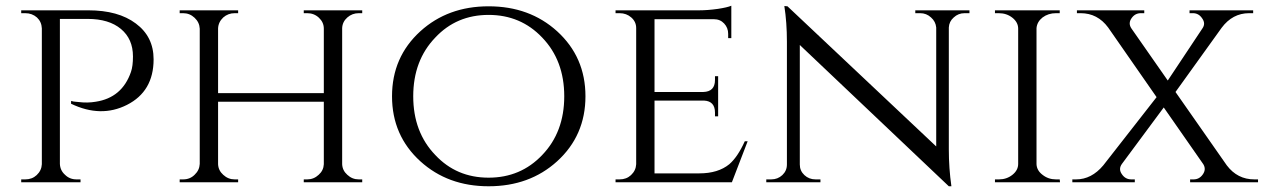

<svg xmlns="http://www.w3.org/2000/svg" viewBox="-20 -636 4410 670"><path d="M288 -600Q393 -600 454 -554Q516 -508 516 -429Q516 -317 423 -270Q332 -224 228 -274V-284L230 -283H232L235 -282L243 -281L254 -280Q285 -276 314 -281Q406 -295 437 -385Q444 -405 444 -439Q444 -500 402 -535Q360 -570 286 -570H189V-64Q190 -41 207 -26Q223 -10 247 -10H261V0H54V-10H68Q92 -10 108 -25Q125 -41 126 -63V-537Q125 -560 109 -575Q92 -590 68 -590H54V-600Z M1040 0V-10H1052Q1075 -10 1092 -26Q1109 -41 1110 -63V-281H741V-63Q742 -41 759 -26Q776 -10 799 -10H811V0H607V-10H619Q643 -10 659 -26Q676 -42 677 -64V-536Q676 -558 659 -574Q642 -590 619 -590H607V-600H811V-590H799Q776 -590 759 -575Q742 -559 741 -537V-311H1110V-536Q1110 -558 1093 -574Q1076 -590 1052 -590H1040V-600H1244V-590H1232Q1209 -590 1192 -575Q1175 -560 1174 -538V-63Q1175 -41 1192 -26Q1209 -10 1232 -10H1244V0Z M1924 -527Q2023 -437 2023 -300Q2023 -163 1924 -73Q1828 14 1685 14Q1543 14 1447 -73Q1348 -163 1348 -300Q1348 -437 1447 -527Q1543 -614 1685 -614Q1828 -614 1924 -527ZM1872 -95Q1949 -175 1949 -300Q1949 -425 1872 -505Q1797 -584 1685 -584Q1573 -584 1499 -505Q1422 -425 1422 -300Q1422 -175 1499 -95Q1573 -16 1685 -16Q1797 -16 1872 -95Z M2534 0H2128V-10H2142Q2166 -10 2182 -25Q2199 -41 2200 -63V-538Q2200 -560 2183 -575Q2166 -590 2142 -590H2128V-600H2420Q2449 -600 2485 -605Q2518 -610 2532 -616V-503H2521V-518Q2521 -539 2507 -554Q2493 -569 2471 -569H2264V-315H2434Q2475 -316 2475 -357V-370H2486V-230H2475V-243Q2475 -283 2437 -285H2264V-31H2420Q2486 -31 2525 -63Q2554 -88 2579 -143H2589Z M3363 -600V-590H3346Q3324 -590 3308 -575Q3292 -561 3291 -540V-114Q3291 -49 3300 14H3291L2771 -479V-62Q2771 -40 2787 -25Q2803 -10 2826 -10H2843V0H2654V-10H2671Q2694 -10 2710 -25Q2726 -40 2726 -62V-490Q2726 -558 2717 -615L2728 -614L3247 -125V-540Q3245 -561 3229 -575Q3213 -590 3191 -590H3174V-600Z M3452 0V-10H3466Q3493 -10 3513 -26Q3533 -42 3533 -64V-536Q3533 -558 3513 -574Q3493 -590 3465 -590H3452V-600H3678V-590H3665Q3638 -590 3618 -575Q3599 -560 3597 -538V-63Q3598 -41 3618 -26Q3638 -10 3665 -10H3678L3679 0Z M4370 -10V0H4133V-10H4145Q4165 -10 4177 -27Q4190 -45 4179 -63L4041 -261L3895 -64Q3882 -46 3895 -28Q3907 -10 3928 -10H3940V0H3722V-10H3735Q3789 -10 3830 -59L4016 -297L3847 -540Q3810 -590 3751 -590H3738V-600H3973V-590H3961Q3941 -590 3929 -573Q3916 -555 3928 -537L4055 -355L4176 -537Q4188 -554 4175 -572Q4163 -590 4143 -590H4131V-600H4353V-590H4339Q4281 -590 4243 -539L4082 -315L4261 -59Q4298 -10 4357 -10Z"/></svg>

Font: Cinzel(RUS BY LYAJKA)
Style: Regular
Weight: 400
Designer: Natanael Gama
Version: Version 1.001;PS 001.001;hotconv 1.0.56;makeotf.lib2.0.21325